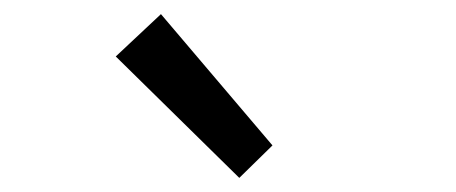

<svg xmlns="http://www.w3.org/2000/svg" viewBox="-20 -892 646 272"><path d="M319 -640 144 -812 208 -872 366 -686Z"/></svg>

Font: Noto Sans HK
Style: Regular
Weight: 400
Designer: Ryoko NISHIZUKA 西塚涼子 (kana, bopomofo & ideographs); Paul D. Hunt (Latin, Greek & Cyrillic); Sandoll Communications 산돌커뮤니
Foundry: Adobe
Version: Version 2.004-H2;hotconv 1.0.118;makeotfexe 2.5.65603